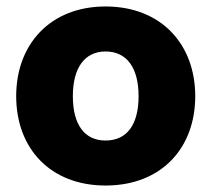

<svg xmlns="http://www.w3.org/2000/svg" viewBox="-20 -558 653 593"><path d="M306 15C478 15 583 -100 583 -261C583 -421 478 -538 306 -538C135 -538 30 -421 30 -261C30 -100 135 15 306 15ZM306 -124C241 -124 205 -173 205 -261C205 -348 241 -399 306 -399C372 -399 408 -348 408 -261C408 -173 372 -124 306 -124Z"/></svg>

Font: Noto Sans Thai Looped SemiCondensed Black
Style: Regular
Weight: 900
Width: 4
Designer: Sasikarn Vongin, Ben Mitchell
Foundry: The Fontpad Ltd
Version: Version 1.001